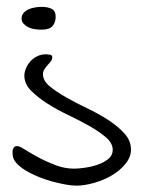

<svg xmlns="http://www.w3.org/2000/svg" viewBox="-20 -481 439 574"><path d="M52.8 -255.1Q52.8 -230 72.8 -209.9Q92.7 -189.9 121.9 -171.3Q151.1 -152.7 185.4 -136.4Q219.7 -120.1 248.8 -103.4Q278 -86.8 297.5 -69.7Q317 -52.6 317 -32.9Q317 -17 304.5 -6.4Q291.9 4.2 273.9 10.7Q255.8 17.1 235.9 20.1Q215.9 23.2 202 23.2Q173.3 23.2 145.5 12.6Q117.7 1.9 94.5 -10.6Q71.4 -23.1 54.7 -33.7Q38 -44.3 31.5 -44.3Q26 -44.3 23.2 -42Q20.4 -39.7 19 -36Q17.6 -32.2 17.6 -28.4V-20.8Q17.6 -7.1 27.8 5Q38 17.1 55.2 27.7Q72.3 38.3 93.6 47.1Q114.9 55.8 135.8 61.5Q156.6 67.1 175.6 70.6Q194.6 74 208.5 74Q232.6 74 261.8 65.6Q291 57.3 315.1 42.9Q339.2 28.5 355.4 8.4Q371.6 -11.7 371.6 -33.7Q371.6 -60.2 352.2 -81.8Q332.7 -103.4 303.5 -122.4Q274.3 -141.3 240 -157.6Q205.8 -173.9 176.6 -190.6Q147.4 -207.3 127.9 -223.6Q108.4 -239.9 108.4 -259.6Q108.4 -267.2 112.6 -273.6Q116.8 -280.1 121.9 -285.8Q127 -291.4 131.6 -297.1Q136.2 -302.8 136.2 -310.4Q136.2 -316.5 128.8 -317.6Q121.4 -318.7 117.7 -318.7Q102.9 -318.7 90.8 -312.7Q78.8 -306.6 70.5 -297.1Q62.1 -287.7 57.5 -276.3Q52.8 -264.9 52.8 -255.1ZM44.5 -425.6Q44.5 -416.5 50.5 -410.1Q56.6 -403.6 64.9 -399.5Q73.2 -395.3 83.9 -393.8Q94.5 -392.3 104.7 -392.3Q127.9 -392.3 137.2 -403.3Q146.4 -414.3 146.4 -430.9Q146.4 -448.4 134.9 -454.4Q123.3 -460.5 102.9 -460.5Q94.5 -460.5 83.9 -458.6Q73.2 -456.7 64.9 -452.9Q56.6 -449.1 50.5 -442.3Q44.5 -435.5 44.5 -425.6Z"/></svg>

Font: Swanky and Moo Moo Cyrillic
Style: Regular
Weight: 400
Designer: Kimberly Geswein; Denis Ignatov
Foundry: Kimberly Geswein; Denis Ignatov
Version: Version 1.003 June 27, 2018